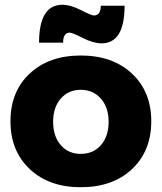

<svg xmlns="http://www.w3.org/2000/svg" viewBox="-20 -780 678 806"><path d="M503 -756Q503 -598 406 -598Q372 -598 327.5 -620.5Q283 -643 273 -643Q245 -643 245 -601H144Q144 -760 242 -760Q276 -760 320 -737.5Q364 -715 374 -715Q403 -715 403 -756ZM319 -547Q453 -547 534 -471Q615 -395 615 -271Q615 -146 534 -70Q453 6 319 6Q186 6 105 -70Q24 -146 24 -271Q24 -396 105 -471.5Q186 -547 319 -547ZM203 -269Q203 -208 235 -171Q267 -134 319 -134Q372 -134 404 -171Q436 -208 436 -269Q436 -329 403.5 -366Q371 -403 319 -403Q267 -403 235 -366Q203 -329 203 -269Z"/></svg>

Font: Montserrat arm
Style: Bold
Weight: 700
Designer: Julieta Ulanovsky
Foundry: Julieta Ulanovsky
Version: Version 6.000;PS 006.000;hotconv 1.0.88;makeotf.lib2.5.64775